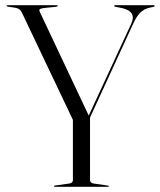

<svg xmlns="http://www.w3.org/2000/svg" viewBox="-20 -720 616 740"><path d="M399.5 -3Q399.5 0 395.5 0H192Q188 0 188 -2.5Q188 -4.5 192 -5L246 -12.5Q261 -14.5 261 -26V-258L64.5 -671Q57 -687.5 39.5 -690L10 -694.5Q5.5 -695.5 5.5 -697.5Q5.5 -700 10 -700H197.5Q202.5 -700 202.5 -698Q202.5 -695 197 -694L148.5 -689Q136 -687 133 -684Q130 -681 133.5 -674L322 -274.5L486 -629Q507.5 -675.5 450 -689L424 -694Q420 -695 420 -697Q420 -700 423.5 -700H572Q576 -700 576 -697.5Q576 -694.5 572 -693.5L561.5 -691.5Q535 -686.5 519.8 -670.2Q504.5 -654 493.5 -629L327 -267V-26.5Q327 -14.5 342 -12.5L394 -5Q399.5 -4 399.5 -3Z"/></svg>

Font: Fraunces 144pt S000 Light
Style: Regular
Weight: 300
Version: Version 1.000; ttfautohint (v1.8.3)